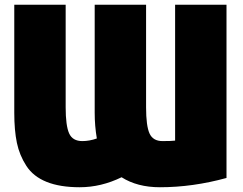

<svg xmlns="http://www.w3.org/2000/svg" viewBox="-20 -743 1022 807"><path d="M491 2Q405 44 315 44Q232 44 176 21.5Q120 -1 91 -45.5Q62 -90 51 -142.5Q40 -195 40 -269V-723H256V-292Q256 -215 270.5 -182.5Q285 -150 326 -150Q356 -150 387 -161Q378 -214 378 -269V-723H594V-292Q594 -214 608.5 -182Q623 -150 663 -150Q701 -150 716 -152V-723H932V5Q790 44 652 44Q557 44 491 2Z"/></svg>

Font: Repo
Style: ExtraBlack
Weight: 1000
Designer: Stefan Peev
Foundry: Context Ltd
Version: Version 001.000